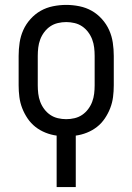

<svg xmlns="http://www.w3.org/2000/svg" viewBox="-20 -548 540 783"><path d="M211 215V5Q188 2 165.5 -7Q143 -16 124.5 -30.5Q106 -45 92.5 -65Q79 -85 70.5 -107Q62 -129 59 -152.5Q56 -176 56 -200V-320Q56 -347 60 -374Q64 -401 75 -425.5Q86 -450 104.5 -470.5Q123 -491 146 -504Q169 -517 196 -522.5Q223 -528 250 -528Q277 -528 304 -522.5Q331 -517 354 -504Q377 -491 395.5 -470.5Q414 -450 425 -425.5Q436 -401 440 -374Q444 -347 444 -320V-200Q444 -176 441 -152.5Q438 -129 429.5 -107Q421 -85 407.5 -65Q394 -45 375.5 -30.5Q357 -16 334.5 -7Q312 2 289 5V215ZM250 -62Q267 -62 284 -66Q301 -70 315 -79.5Q329 -89 339.5 -103Q350 -117 356 -133Q362 -149 364 -166Q366 -183 366 -200V-320Q366 -337 364 -354Q362 -371 356 -387Q350 -403 339.5 -417Q329 -431 315 -440.5Q301 -450 284 -454Q267 -458 250 -458Q233 -458 216 -454Q199 -450 185 -440.5Q171 -431 160.5 -417Q150 -403 144 -387Q138 -371 136 -354Q134 -337 134 -320V-200Q134 -183 136 -166Q138 -149 144 -133Q150 -117 160.5 -103Q171 -89 185 -79.5Q199 -70 216 -66Q233 -62 250 -62Z"/></svg>

Font: Iosevka Term SS14
Style: Regular
Weight: 400
Monospace: yes
Designer: Belleve Invis
Foundry: Belleve Invis
Version: Version 24.1.1; ttfautohint (v1.8.4)